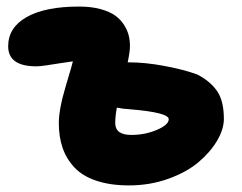

<svg xmlns="http://www.w3.org/2000/svg" viewBox="-20 -518 738 585"><path d="M373 46.9Q315.9 46.9 273.7 32.7Q231.4 18.6 206.8 -7.8Q182.1 -34.2 170.7 -67.6Q159.2 -101.1 159.2 -143.1Q159.2 -185.1 180.4 -255.9Q201.7 -326.7 202.1 -331.1Q186.5 -329.1 160.9 -325Q135.3 -320.8 118.2 -318.4Q101.1 -315.9 90.8 -315.9Q4.9 -315.9 4.9 -377Q4.9 -434.1 61.3 -466.1Q117.7 -498 221.2 -498Q258.3 -498 286.6 -490.2Q314.9 -482.4 331.5 -470.2Q348.1 -458 358.4 -441.4Q368.7 -424.8 372.3 -409.4Q376 -394 376 -377Q376 -361.3 369.1 -328.1H371.1Q422.4 -328.1 481 -317.1Q539.6 -306.2 581.1 -291Q620.1 -271 641.1 -241Q662.1 -210.9 662.1 -155.8Q662.1 -124.5 641.6 -89.6Q621.1 -54.7 585.2 -24.2Q549.3 6.3 493.2 26.6Q437 46.9 373 46.9ZM331.1 -143.1Q331.1 -106.9 379.9 -106.9Q421.9 -106.9 458 -122.3Q494.1 -137.7 494.1 -154.8Q494.1 -175.3 375.5 -185.1Q370.6 -185.5 368.2 -185.8Q365.7 -186 361.6 -186.3Q357.4 -186.5 354 -187Q352.5 -187.5 345.7 -188.5Q338.9 -189.5 335.9 -189.9Q331.1 -163.1 331.1 -143.1Z"/></svg>

Font: Shantell Sans Irregular Bouncy
Style: Regular
Weight: 800
Designer: Stephen Nixon, Anya Danilova, Shantell Martin
Foundry: Arrow Type
Version: Version 1.006;[9816181b4]